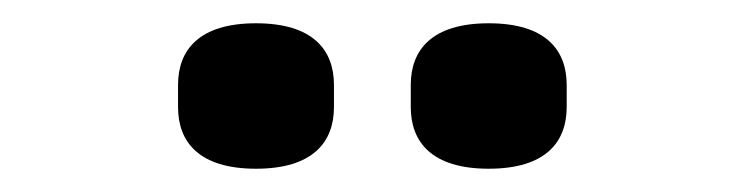

<svg xmlns="http://www.w3.org/2000/svg" viewBox="-20 -752 640 165"><path d="M200 -607C249 -607 267 -630 267 -660V-679C267 -709 249 -732 200 -732C151 -732 133 -709 133 -679V-660C133 -630 151 -607 200 -607ZM400 -607C449 -607 467 -630 467 -660V-679C467 -709 449 -732 400 -732C351 -732 333 -709 333 -679V-660C333 -630 351 -607 400 -607Z"/></svg>

Font: IBM Plex Mono Medm
Style: Regular
Weight: 500
Monospace: yes
Designer: Mike Abbink, Paul van der Laan, Pieter van Rosmalen
Foundry: Bold Monday
Version: Version 2.004